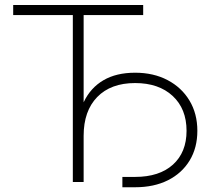

<svg xmlns="http://www.w3.org/2000/svg" viewBox="-20 -748 870 789"><path d="M34.2 -686V-727.5H568.4V-686H323.7V0H279.3V-686ZM482.9 21.5V-21H535.2Q634.8 -21 690.7 -71.5Q746.6 -122.1 746.6 -210.4Q746.6 -300.8 689.5 -353.8Q632.3 -406.7 535.2 -406.7Q435.5 -406.7 379.6 -349.4Q323.7 -292 323.7 -189.9H296.9Q296.9 -271.5 324.5 -329.3Q352.1 -387.2 405 -418.2Q458 -449.2 535.2 -449.2Q610.8 -449.2 668.5 -418.9Q726.1 -388.7 758.5 -335Q791 -281.2 791 -210.4Q791 -140.6 759.3 -88.4Q727.5 -36.1 670.2 -7.3Q612.8 21.5 535.2 21.5Z"/></svg>

Font: Inter 28pt ExtraLight
Style: Regular
Weight: 250
Designer: Rasmus Andersson
Foundry: rsms
Version: Version 4.001;git-66647c0bb